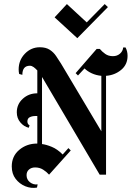

<svg xmlns="http://www.w3.org/2000/svg" viewBox="-20 -866 652 952"><path d="M363.3 -676.7 250.8 -780 311.7 -845.8 410 -755 499.2 -845.8 515 -830.8ZM163.3 64.2Q134.2 69.2 105.4 57.5Q76.7 45.8 57.5 20.8Q38.3 -4.2 38.3 -40.8Q38.3 -91.7 75.4 -122.9Q112.5 -154.2 164.2 -154.2H165V-290.8H155.8Q140 -290.8 127.9 -285Q115.8 -279.2 115.8 -263.3Q115.8 -250.8 126.7 -244.2L122.5 -232.5Q98.3 -238.3 80.8 -259.2Q63.3 -280 63.3 -309.2Q63.3 -349.2 92.9 -376.2Q122.5 -403.3 164.2 -403.3H165V-516.7Q155.8 -526.7 146.7 -533.3Q137.5 -540 128.3 -540Q90.8 -540 90.8 -495L75 -499.2Q72.5 -510 72.5 -521.7Q72.5 -567.5 103.3 -599.6Q134.2 -631.7 177.5 -631.7Q207.5 -631.7 226.7 -619.2Q245.8 -606.7 258.3 -587.9Q270.8 -569.2 282.5 -550.8L482.5 -215V-490Q456.7 -492.5 435 -502.5Q413.3 -512.5 399.2 -526.7L366.7 -491.7L355 -503.3L459.2 -623.3H475Q485.8 -610 501.7 -598.8Q517.5 -587.5 540 -587.5Q560.8 -587.5 575 -600Q589.2 -612.5 590.8 -630.8H602.5Q612.5 -611.7 612.5 -589.2Q612.5 -545.8 580.8 -519.6Q549.2 -493.3 505.8 -490V0H474.2L195 -473.3Q191.7 -479.2 188.3 -484.2V-151.7Q209.2 -149.2 236.7 -137.9Q264.2 -126.7 290.8 -100L319.2 -131.7L330.8 -120L223.3 0Q211.7 -13.3 194.2 -24.6Q176.7 -35.8 154.2 -35.8Q135.8 -35.8 123.8 -25.4Q111.7 -15 111.7 2.5Q111.7 24.2 128.3 37.5Q145 50.8 166.7 48.3Z"/></svg>

Font: Manufacturing Consent
Style: Regular
Weight: 400
Version: Version 3.000; ttfautohint (v1.8.4.7-5d5b)